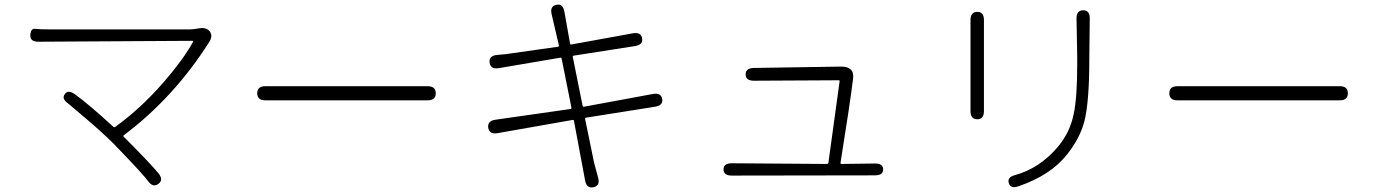

<svg xmlns="http://www.w3.org/2000/svg" viewBox="-20 -793 6040 842"><path d="M675 13Q651 31 630 2Q607 -30 477 -164Q432 -209 357 -273Q282 -337 279 -339Q249 -360 264 -380Q278 -401 308 -380Q368 -337 476 -238Q481 -233 486 -237Q596 -316 699 -434Q783 -531 827 -610Q829 -614 824 -614L148 -610Q111 -610 113 -640Q115 -669 134 -666.5Q153 -664 205 -664H809Q826 -664 842 -667L855 -669Q885 -674 900 -655Q915 -635 897 -608Q742 -364 523 -200Q519 -197 523 -193Q636 -80 675 -33Q698 -4 675 13Z M1144 -353Q1108 -353 1108 -384Q1108 -415 1144 -415H1855Q1891 -415 1891 -384Q1891 -353 1855 -353Z M2583 28Q2553 35 2546 -1L2497 -263Q2496 -268 2491 -267L2162 -209Q2126 -203 2121 -233Q2117 -263 2153 -268L2482 -315Q2487 -316 2486 -321L2443 -536Q2442 -541 2437 -540L2167 -494Q2131 -488 2127 -519Q2124 -549 2160 -552L2181 -554Q2198 -555 2215 -558L2427 -588Q2432 -589 2431 -594L2399 -731Q2391 -766 2420 -772Q2449 -778 2455 -742L2480 -602Q2481 -597 2486 -598L2756 -647Q2791 -653 2796 -625Q2801 -597 2765 -591L2496 -549Q2491 -548 2492 -543L2535 -329Q2536 -324 2541 -325L2844 -381Q2879 -387 2884 -359Q2889 -331 2853 -325L2550 -277Q2545 -276 2546 -271L2585 -81Q2589 -64 2594 -47L2603 -14Q2613 21 2583 28Z M3189 -23Q3153 -23 3153 -50Q3153 -77 3189 -77L3606 -74Q3612 -74 3613 -80L3662 -436Q3663 -441 3658 -441L3286 -439Q3250 -439 3250 -467Q3250 -494 3286 -495L3670 -501Q3696 -501 3710 -489Q3725 -476 3721 -447Q3708 -341 3666 -79Q3665 -74 3670 -74L3817 -76Q3853 -76 3853 -50Q3853 -24 3817 -24Z M4446 24Q4412 36 4404 10Q4396 -16 4431 -25Q4540 -55 4620 -150Q4673 -213 4689 -295Q4704 -366 4704 -512Q4704 -530 4704 -548L4701 -711Q4700 -747 4730 -748Q4760 -748 4759 -711L4757 -529Q4757 -346 4735 -259Q4715 -185 4659 -115Q4587 -24 4446 24ZM4266 -270Q4236 -270 4236 -306V-705Q4236 -741 4266 -741Q4295 -741 4295 -705V-306Q4295 -270 4266 -270Z M5144 -353Q5108 -353 5108 -384Q5108 -415 5144 -415H5855Q5891 -415 5891 -384Q5891 -353 5855 -353Z"/></svg>

Font: Resource Han Rounded KR Light
Style: Regular
Weight: 300
Designer: Cyano Hao (round all glyphs); Ryoko NISHIZUKA 西塚涼子 (kana, bopomofo & ideographs); Paul D. Hunt (Latin, Greek & Cyrillic)
Foundry: Cyano Hao
Version: 0.990